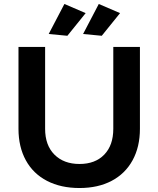

<svg xmlns="http://www.w3.org/2000/svg" viewBox="-20 -936 796 966"><path d="M380 -111Q459 -111 504.5 -158Q550 -205 550 -288V-700H684V-288Q684 -197 647 -129.5Q610 -62 541.5 -26Q473 10 380 10Q286 10 216.5 -26Q147 -62 110 -129.5Q73 -197 73 -288V-700H207V-288Q207 -205 254 -158Q301 -111 380 -111ZM304 -916 411 -870 319 -756 225 -765ZM477 -916 584 -870 492 -756 398 -765Z"/></svg>

Font: Montserrat arm2 Medium
Style: Regular
Weight: 500
Designer: Julieta Ulanovsky
Foundry: Julieta Ulanovsky
Version: Version 6.000